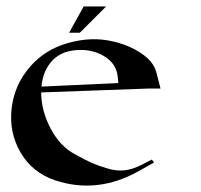

<svg xmlns="http://www.w3.org/2000/svg" viewBox="-20 -568 621 592"><path d="M438 -295 107 -283Q107 -227 136 -172Q165 -117 210 -93Q244 -74 263.5 -65.5Q283 -57 311.5 -48.5Q340 -40 365 -43Q390 -46 417 -60L448 -76L455 -67L407 -40Q280 31 150 -12Q79 -36 43 -98.5Q7 -161 16 -235Q25 -309 75 -365Q119 -414 183.5 -433.5Q248 -453 305.5 -444.5Q363 -436 408 -408.5Q453 -381 462 -345L475 -295ZM108 -301 345 -312 343 -331Q339 -370 305.5 -392Q272 -414 229 -414Q173 -414 142.5 -382.5Q112 -351 108 -301ZM307 -548 226 -467H193L238 -548Z"/></svg>

Font: Roman Uncial Modern
Style: Medium
Weight: 500
Version: Version 001.000